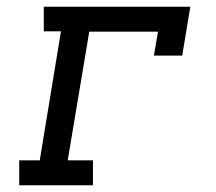

<svg xmlns="http://www.w3.org/2000/svg" viewBox="-20 -550 640 570"><path d="M37 0V-74H98L161 -457H110V-530H545L521 -385H437L449 -456H245L181 -74H256V0Z"/></svg>

Font: Iosevka Slab Extended Oblique
Style: Regular
Weight: 400
Width: 7
Italic angle: -9°
Monospace: yes
Designer: Belleve Invis
Foundry: Belleve Invis
Version: Version 11.1.0; ttfautohint (v1.8.3)